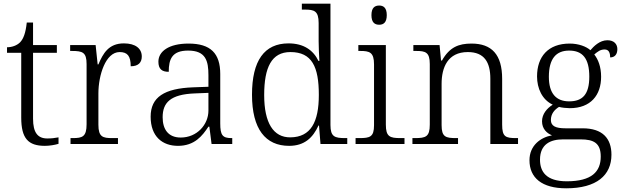

<svg xmlns="http://www.w3.org/2000/svg" viewBox="-20 -780 3378 1040"><path d="M223 10C248 10 278 5 297 -1V-36C276 -32 259 -30 236 -30C185 -30 159 -61 159 -137V-494H288V-536H159V-658H125C119 -601 107 -570 89 -551C71 -533 44 -524 18 -524V-494H95V-143C95 -30 133 10 223 10Z M362 0H619V-32H588C537 -32 513 -38 513 -104V-274C513 -372 552 -498 628 -498C670 -498 688 -477 688 -421C731 -421 748 -443 748 -474C748 -517 714 -545 651 -545C568 -545 538 -490 513 -431H509L498 -536H360V-504H369C427 -504 449 -497 449 -433V-107C449 -39 426 -32 374 -32H362Z M944 10C1034 10 1076 -44 1109 -94H1114L1126 0H1238V-32H1234C1185 -32 1173 -48 1173 -112V-379C1173 -491 1121 -544 1001 -544C895 -544 838 -502 838 -446C838 -406 857 -391 894 -391C894 -460 912 -506 999 -506C1095 -506 1109 -450 1109 -372V-310L1026 -307C870 -301 796 -254 796 -148C796 -40 860 10 944 10ZM959 -35C891 -35 861 -80 861 -145C861 -224 903 -269 1035 -274L1109 -277V-181C1109 -105 1047 -35 959 -35Z M1546 10C1629 10 1675 -34 1705 -100H1708L1716 0H1861V-32H1850C1793 -32 1770 -39 1770 -103V-760H1615V-728H1631C1682 -728 1706 -721 1706 -655V-557C1706 -526 1708 -485 1710 -450H1705C1677 -508 1625 -545 1543 -545C1412 -545 1345 -452 1345 -267C1345 -81 1418 10 1546 10ZM1553 -36C1461 -35 1411 -114 1411 -265C1411 -415 1451 -498 1553 -498C1670 -498 1707 -418 1707 -266C1707 -118 1663 -37 1553 -36Z M2034 -646C2057 -646 2075 -658 2075 -698C2075 -738 2057 -750 2034 -750C2010 -750 1992 -738 1992 -698C1992 -658 2010 -646 2034 -646ZM1906 0H2171V-32H2150C2092 -32 2070 -39 2070 -105V-536H1921V-504H1931C1982 -504 2006 -497 2006 -431V-102C2006 -38 1984 -32 1926 -32H1906Z M2214 0H2461V-32H2451C2394 -32 2372 -38 2372 -102V-326C2372 -414 2405 -498 2514 -498C2604 -498 2636 -442 2636 -354V0H2786V-32H2776C2718 -32 2700 -39 2700 -105V-353C2700 -485 2643 -544 2534 -544C2465 -544 2415 -525 2374 -452H2369L2361 -536H2219V-504H2234C2285 -504 2308 -497 2308 -433V-105C2308 -39 2286 -32 2228 -32H2214Z M3047 240C3212 240 3292 169 3292 58C3292 -30 3244 -85 3136 -85H3043C2990 -85 2964 -97 2964 -130C2964 -164 2984 -186 3008 -201C3020 -197 3050 -194 3066 -194C3180 -194 3236 -265 3236 -364C3236 -419 3220 -458 3199 -485C3218 -501 3232 -512 3255 -512C3278 -512 3285 -494 3285 -469C3312 -469 3324 -488 3324 -514C3324 -540 3307 -562 3270 -562C3228 -562 3196 -529 3178 -508C3156 -528 3114 -544 3066 -544C2949 -544 2889 -473 2889 -366C2889 -302 2916 -240 2974 -213C2942 -193 2916 -162 2916 -123C2916 -82 2942 -58 2970 -47C2908 -36 2848 8 2848 88C2848 183 2915 240 3047 240ZM3063 -231C2993 -231 2953 -273 2953 -364C2953 -462 2992 -506 3063 -506C3136 -506 3172 -463 3172 -365C3172 -269 3136 -231 3063 -231ZM3050 202C2938 202 2905 149 2905 85C2905 0 2963 -25 3030 -25H3125C3196 -25 3234 -5 3234 68C3234 150 3185 202 3050 202Z"/></svg>

Font: Noto Serif Tamil Light
Style: Italic
Weight: 300
Italic angle: -12°
Designer: Indian Type Foundry, Tom Grace, and the Monotype Design Team
Foundry: Monotype Imaging Inc.
Version: Version 2.003